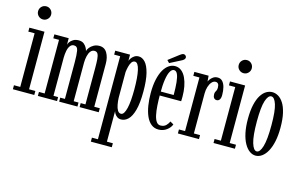

<svg xmlns="http://www.w3.org/2000/svg" viewBox="-113 -1028 2477 1577"><g transform="rotate(15 1125.5 -239.5)"><path d="M17 0V-34H70.5V-490H17V-523.5H145.5V-34H199V0ZM107 -617.5Q83.5 -617.5 67.2 -633.8Q51 -650 51 -673Q51 -696.5 67.2 -712.8Q83.5 -729 107 -729Q129.5 -729 145.8 -712.8Q162 -696.5 162 -673Q162 -650 145.8 -633.8Q129.5 -617.5 107 -617.5Z M229.5 0V-34H278V-490H229.5V-523.5H351.5V-467Q352.5 -476 362 -490.5Q371.5 -505 390.2 -516.5Q409 -528 436.5 -528Q465 -528 481.8 -513.8Q498.5 -499.5 506.5 -482.8Q514.5 -466 515.5 -458.5Q518.5 -472.5 531.2 -488.8Q544 -505 564.8 -516.5Q585.5 -528 612.5 -528Q656.5 -528 678.2 -491Q700 -454 700 -400V-34H747V0H584.5V-34H625V-345.5Q625 -387.5 622.8 -417.2Q620.5 -447 612 -462.5Q603.5 -478 584 -478Q564 -478 551 -461.8Q538 -445.5 531.8 -419.2Q525.5 -393 525 -363.5V-34H566V0H410.5V-34H450.5V-345.5Q450.5 -408.5 444.5 -443.2Q438.5 -478 409 -478Q389.5 -478 377 -461.5Q364.5 -445 359 -417.8Q353.5 -390.5 353 -359.5V-34H392.5V0Z M747 250V216H798V-490H747V-523.5H873V-471Q875.5 -479 884.5 -492.5Q893.5 -506 909.2 -517Q925 -528 947 -528Q976.5 -528 1001.8 -501Q1027 -474 1042.2 -414.8Q1057.5 -355.5 1057.5 -259Q1057.5 -160 1041.2 -101Q1025 -42 998 -16Q971 10 939 10Q918.5 10 904.8 0Q891 -10 883.5 -23Q876 -36 874.5 -44V216H925V250ZM925.5 -35Q940 -35 950.2 -51Q960.5 -67 967.5 -96.2Q974.5 -125.5 977.8 -166.8Q981 -208 981 -257.5Q981 -307.5 977.8 -348.2Q974.5 -389 968 -418.2Q961.5 -447.5 951.2 -463Q941 -478.5 927.5 -478.5Q910 -478.5 899.2 -462Q888.5 -445.5 882.8 -421.8Q877 -398 874.5 -376V-157Q875.5 -128 880.8 -99.8Q886 -71.5 897 -53.2Q908 -35 925.5 -35Z M1256 10.5Q1220 10.5 1193.8 -11Q1167.5 -32.5 1151 -70.2Q1134.5 -108 1126.5 -157.5Q1118.5 -207 1118.5 -263Q1118.5 -330 1129.8 -380Q1141 -430 1160.2 -463Q1179.5 -496 1204 -512.2Q1228.5 -528.5 1255.5 -528.5Q1287 -528.5 1310.2 -509.8Q1333.5 -491 1348.5 -459Q1363.5 -427 1371 -386.8Q1378.5 -346.5 1378.5 -303.5Q1378.5 -293 1378.2 -282.8Q1378 -272.5 1377.5 -262.5H1188V-296H1305Q1305 -359 1300.5 -403.2Q1296 -447.5 1285.2 -471Q1274.5 -494.5 1255.5 -494.5Q1237.5 -494.5 1223.8 -471Q1210 -447.5 1202.5 -399.8Q1195 -352 1195 -278Q1195 -223.5 1198 -177.5Q1201 -131.5 1208.5 -97.5Q1216 -63.5 1229.5 -44.8Q1243 -26 1263.5 -26Q1294.5 -26 1311.8 -44Q1329 -62 1335.5 -79L1365 -62Q1355.5 -34 1325.8 -11.8Q1296 10.5 1256 10.5ZM1200.5 -539.5 1180.5 -560.5 1269 -628Q1276.5 -634 1284 -637.8Q1291.5 -641.5 1298.5 -641.5Q1305 -641.5 1310.5 -638Q1316 -634.5 1319 -629Q1322 -624 1322 -618.5Q1322 -609 1313.8 -600.8Q1305.5 -592.5 1293 -587Z M1420 0V-34H1472V-490H1420V-523.5H1541L1545 -474.5Q1546.5 -480.5 1555.5 -493.5Q1564.5 -506.5 1580.2 -517.5Q1596 -528.5 1618 -528.5Q1643.5 -528.5 1659.2 -511.2Q1675 -494 1682.5 -464.8Q1690 -435.5 1690 -399Q1690 -373 1681 -359.8Q1672 -346.5 1656 -346.5Q1641.5 -346.5 1632.8 -357.2Q1624 -368 1624 -389Q1624 -401.5 1628.2 -409Q1632.5 -416.5 1636.2 -425Q1640 -433.5 1640 -448Q1640 -470 1632.2 -480Q1624.5 -490 1610.5 -490Q1592.5 -490 1578 -473.8Q1563.5 -457.5 1555.2 -431Q1547 -404.5 1547 -374V-34H1599.5V0Z M1723 0V-34H1776.5V-490H1723V-523.5H1851.5V-34H1905V0ZM1813 -617.5Q1789.5 -617.5 1773.2 -633.8Q1757 -650 1757 -673Q1757 -696.5 1773.2 -712.8Q1789.5 -729 1813 -729Q1835.5 -729 1851.8 -712.8Q1868 -696.5 1868 -673Q1868 -650 1851.8 -633.8Q1835.5 -617.5 1813 -617.5Z M2083 11Q2055.5 11 2030.5 -7Q2005.5 -25 1986 -60Q1966.5 -95 1955.5 -146Q1944.5 -197 1944.5 -263.5Q1944.5 -336 1956.2 -386.5Q1968 -437 1987.8 -468.2Q2007.5 -499.5 2032.2 -514Q2057 -528.5 2083 -528.5Q2109 -528.5 2133.8 -514Q2158.5 -499.5 2178.5 -468.2Q2198.5 -437 2210.2 -386.5Q2222 -336 2222 -263.5Q2222 -197 2211 -146Q2200 -95 2180.5 -60Q2161 -25 2135.8 -7Q2110.5 11 2083 11ZM2083 -25Q2110 -25 2127.5 -82.8Q2145 -140.5 2145 -263.5Q2145 -385.5 2127.5 -439.2Q2110 -493 2083 -493Q2056 -493 2038.5 -439.2Q2021 -385.5 2021 -263.5Q2021 -140.5 2038.5 -82.8Q2056 -25 2083 -25Z"/></g></svg>

Font: Imbue Thin
Style: Regular
Weight: 400
Version: Version 1.102